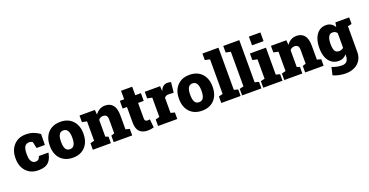

<svg xmlns="http://www.w3.org/2000/svg" viewBox="-34 -1656 5317 2763"><g transform="rotate(-20 2624.5 -274.5)"><path d="M281.7 10.3Q203.1 10.3 146.5 -24.4Q89.8 -59.1 59.6 -119.6Q29.3 -180.2 29.3 -257.8V-269Q29.3 -348.6 60.8 -409.2Q92.3 -469.7 148.7 -503.9Q205.1 -538.1 280.3 -538.1Q356 -538.1 409.9 -515.1Q463.9 -492.2 495.1 -467.3L492.2 -300.8H364.7L344.2 -396.5Q335.9 -404.8 322 -410.2Q308.1 -415.5 298.8 -415.5Q262.2 -415.5 240.7 -399.7Q219.2 -383.8 210 -351.6Q200.7 -319.3 200.7 -269V-257.8Q200.7 -205.6 213.1 -175.5Q225.6 -145.5 244.6 -132.8Q263.7 -120.1 283.7 -120.1Q314.5 -120.1 331.3 -135.5Q348.1 -150.9 357.4 -180.7H501L502.9 -177.7Q491.2 -114.7 466.3 -73Q441.4 -31.2 397.2 -10.5Q353 10.3 281.7 10.3Z M813 10.3Q731.4 10.3 673.6 -23.7Q615.7 -57.6 585.2 -118.4Q554.7 -179.2 554.7 -259.3V-269Q554.7 -348.1 585.2 -408.7Q615.7 -469.2 673.3 -503.7Q731 -538.1 812 -538.1Q893.6 -538.1 950.9 -503.9Q1008.3 -469.7 1038.8 -409.2Q1069.3 -348.6 1069.3 -269V-259.3Q1069.3 -179.7 1038.8 -118.9Q1008.3 -58.1 950.9 -23.9Q893.6 10.3 813 10.3ZM813 -120.1Q844.2 -120.1 863 -137Q881.8 -153.8 890.4 -185.1Q898.9 -216.3 898.9 -259.3V-269Q898.9 -310.5 890.4 -341.6Q881.8 -372.6 862.8 -389.9Q843.8 -407.2 812 -407.2Q780.8 -407.2 761.7 -389.9Q742.7 -372.6 734.4 -341.6Q726.1 -310.5 726.1 -269V-259.3Q726.1 -215.8 734.4 -184.6Q742.7 -153.3 761.7 -136.7Q780.8 -120.1 813 -120.1Z M1117.2 0V-100.1L1178.7 -115.7V-412.1L1105.5 -427.7V-528.3H1340.8L1346.7 -454.6Q1373 -494.1 1411.4 -516.1Q1449.7 -538.1 1498.5 -538.1Q1572.8 -538.1 1615.7 -487.8Q1658.7 -437.5 1658.7 -328.1V-115.7L1720.2 -100.1V0H1437V-100.1L1486.8 -115.7V-328.6Q1486.8 -371.1 1469.7 -388.9Q1452.6 -406.7 1420.9 -406.7Q1397 -406.7 1379.9 -398.2Q1362.8 -389.6 1350.1 -372.6V-115.7L1394 -100.1V0Z M1958.5 11.2Q1875.5 11.2 1832.3 -33Q1789.1 -77.1 1789.1 -172.9V-410.2H1723.1V-528.3H1789.1V-658.7H1959.5V-528.3H2045.9V-410.2H1959.5V-173.3Q1959.5 -147.5 1971.2 -137.2Q1982.9 -127 2003.4 -127Q2012.2 -127 2021 -127.9Q2029.8 -128.9 2038.6 -130.4L2050.3 -2.4Q2027.8 3.9 2005.1 7.6Q1982.4 11.2 1958.5 11.2Z M2116.2 0V-100.1L2177.7 -115.7V-412.1L2104.5 -427.7V-528.3H2339.4L2343.3 -463.9L2344.2 -450.7Q2361.8 -495.6 2387.9 -516.8Q2414.1 -538.1 2453.1 -538.1Q2463.9 -538.1 2478.5 -536.4Q2493.2 -534.7 2508.3 -530.3L2491.2 -373L2418 -376.5Q2392.6 -377.4 2378.2 -370.8Q2363.8 -364.3 2349.1 -349.1V-115.7L2410.6 -100.1V0Z M2791 10.3Q2709.5 10.3 2651.6 -23.7Q2593.8 -57.6 2563.2 -118.4Q2532.7 -179.2 2532.7 -259.3V-269Q2532.7 -348.1 2563.2 -408.7Q2593.8 -469.2 2651.4 -503.7Q2709 -538.1 2790 -538.1Q2871.6 -538.1 2929 -503.9Q2986.3 -469.7 3016.8 -409.2Q3047.4 -348.6 3047.4 -269V-259.3Q3047.4 -179.7 3016.8 -118.9Q2986.3 -58.1 2929 -23.9Q2871.6 10.3 2791 10.3ZM2791 -120.1Q2822.3 -120.1 2841.1 -137Q2859.9 -153.8 2868.4 -185.1Q2877 -216.3 2877 -259.3V-269Q2877 -310.5 2868.4 -341.6Q2859.9 -372.6 2840.8 -389.9Q2821.8 -407.2 2790 -407.2Q2758.8 -407.2 2739.7 -389.9Q2720.7 -372.6 2712.4 -341.6Q2704.1 -310.5 2704.1 -269V-259.3Q2704.1 -215.8 2712.4 -184.6Q2720.7 -153.3 2739.7 -136.7Q2758.8 -120.1 2791 -120.1Z M3084.5 0V-100.1L3147 -115.7V-645.5L3072.8 -661.1V-761.7H3318.4V-115.7L3380.4 -100.1V0Z M3403.3 0V-100.1L3465.8 -115.7V-645.5L3391.6 -661.1V-761.7H3637.2V-115.7L3699.2 -100.1V0Z M3727.1 0V-100.1L3789.1 -115.7V-412.1L3715.3 -427.7V-528.3H3960.4V-115.7L4022 -100.1V0ZM3784.2 -628.4V-761.7H3960.4V-628.4Z M4048.8 0V-100.1L4110.4 -115.7V-412.1L4037.1 -427.7V-528.3H4272.5L4278.3 -454.6Q4304.7 -494.1 4343 -516.1Q4381.3 -538.1 4430.2 -538.1Q4504.4 -538.1 4547.4 -487.8Q4590.3 -437.5 4590.3 -328.1V-115.7L4651.9 -100.1V0H4368.7V-100.1L4418.5 -115.7V-328.6Q4418.5 -371.1 4401.4 -388.9Q4384.3 -406.7 4352.5 -406.7Q4328.6 -406.7 4311.5 -398.2Q4294.4 -389.6 4281.7 -372.6V-115.7L4325.7 -100.1V0Z M4912.6 213.4Q4871.1 213.4 4817.9 203.1Q4764.6 192.9 4724.1 173.3L4751.5 55.2Q4790 70.3 4829.3 78.4Q4868.7 86.4 4900.9 86.4Q4953.6 86.4 4978.3 57.4Q5002.9 28.3 5002.9 -22V-46.9Q4981 -19.5 4951.9 -4.6Q4922.9 10.3 4885.3 10.3Q4820.8 10.3 4774.9 -22.5Q4729 -55.2 4704.8 -114.5Q4680.7 -173.8 4680.7 -252.9V-263.2Q4680.7 -345.7 4704.6 -407.5Q4728.5 -469.2 4773.2 -503.7Q4817.9 -538.1 4879.9 -538.1Q4925.8 -538.1 4958 -518.1Q4990.2 -498 5013.2 -461.9L5023.9 -528.3H5174.8V-21Q5174.8 49.3 5142.8 102.1Q5110.8 154.8 5052 184.1Q4993.2 213.4 4912.6 213.4ZM4935.5 -121.1Q4957 -121.1 4974.6 -128.2Q4992.2 -135.3 5002.9 -149.9V-371.1Q4992.2 -388.7 4974.6 -397.7Q4957 -406.7 4935.5 -406.7Q4904.8 -406.7 4886.5 -388.9Q4868.2 -371.1 4860.1 -338.9Q4852.1 -306.6 4852.1 -263.2V-252.9Q4852.1 -189.9 4870.1 -155.5Q4888.2 -121.1 4935.5 -121.1ZM5154.8 -410.2 5077.6 -528.3H5234.9V-427.2Z"/></g></svg>

Font: Roboto Slab LO Black
Style: Regular
Weight: 900
Designer: Google
Version: Version 2.000